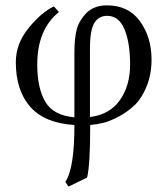

<svg xmlns="http://www.w3.org/2000/svg" viewBox="-20 -459 629 717"><path d="M465.8 -217.8Q465.8 -299.8 444.8 -349.9Q423.8 -399.9 379.9 -399.9Q349.1 -399.9 332.5 -373.5Q315.9 -347.2 315.9 -275.9V-22Q389.2 -30.8 427.5 -84.7Q465.8 -138.7 465.8 -217.8ZM316.9 7.8Q316.9 157.7 305.2 204.1L235.8 237.8L224.1 220.2Q258.3 168.5 257.8 7.8Q147 1 93 -60.1Q39.1 -121.1 39.1 -227.1Q39.1 -295.9 86.9 -354.5Q134.8 -413.1 181.2 -435.1L200.2 -414.1Q119.1 -349.1 119.1 -217.8Q119.1 -129.9 149.2 -78.9Q179.2 -27.8 257.8 -21V-259.8Q257.8 -317.9 266.8 -350.3Q275.9 -382.8 303.2 -411.1Q332 -439 379.9 -439Q460 -439 502.9 -379.4Q545.9 -319.8 545.9 -236.8Q545.9 -181.6 527.8 -137.2Q509.8 -92.8 484.4 -67.9Q459 -43 425.5 -24.9Q392.1 -6.8 366.5 -0.5Q340.8 5.9 316.9 7.8Z"/></svg>

Font: Linux Libertine Capitals
Style: Small Caps
Weight: 400
Designer: Philipp H. Poll
Foundry: Philipp H. Poll
Version: Version 5.1.3